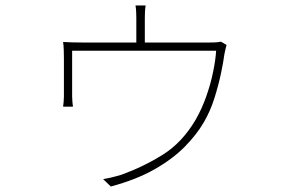

<svg xmlns="http://www.w3.org/2000/svg" viewBox="-20 -623 1040 700"><path d="M511 -603Q509 -592 508.5 -578.5Q508 -565 508 -557Q508 -549 508 -527Q508 -505 508 -481.5Q508 -458 508 -445H477Q477 -458 477 -481.5Q477 -505 477 -527Q477 -549 477 -557Q477 -565 476.5 -578.5Q476 -592 474 -603ZM806 -459Q805 -455 802.5 -445.5Q800 -436 798 -425Q795 -400 786 -357Q777 -314 762 -266Q747 -218 723 -177Q697 -132 653 -87.5Q609 -43 543 -5.5Q477 32 384 57L356 30Q368 28 380 25.5Q392 23 403.5 19.5Q415 16 423 14Q503 -15 573.5 -59Q644 -103 693 -186Q716 -226 732 -271.5Q748 -317 757 -361Q766 -405 768 -438H243Q243 -424 243 -399.5Q243 -375 243 -348.5Q243 -322 243 -301Q243 -280 243 -271Q243 -263 244 -251.5Q245 -240 246 -234H210Q211 -240 212 -251.5Q213 -263 213 -271Q213 -280 213 -298.5Q213 -317 213 -339.5Q213 -362 213 -381Q213 -400 213 -410Q213 -422 212.5 -440Q212 -458 210 -470Q224 -469 244 -468.5Q264 -468 283 -468H743Q763 -468 772.5 -469Q782 -470 786 -471Z"/></svg>

Font: Noto Sans JP
Style: Regular
Weight: 100
Designer: Ryoko NISHIZUKA 西塚涼子 (kana, bopomofo & ideographs); Paul D. Hunt (Latin, Greek & Cyrillic); Sandoll Communications 산돌커뮤니
Foundry: Adobe
Version: Version 2.004;hotconv 1.0.118;makeotfexe 2.5.65603